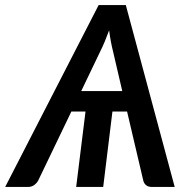

<svg xmlns="http://www.w3.org/2000/svg" viewBox="-60 -740 748 760"><path d="M631.5 0H541Q526.5 0 518 -7.2Q509.5 -14.5 507 -26L443 -298.5H385L348.5 0H241.5L278.5 -298.5H222.5L91.5 -26Q86.5 -16 76 -8Q65.5 0 51 0H-39.5L330.5 -720H438ZM261.5 -379.5H424L387 -538.5Q383 -554 379 -575Q375 -596 372 -620Q363 -595.5 354.2 -574.5Q345.5 -553.5 337.5 -538Z"/></svg>

Font: Lato Semibold
Style: Italic
Weight: 600
Italic angle: -7°
Designer: Lukasz Dziedzic
Foundry: tyPoland Lukasz Dziedzic
Version: Version 2.006; 2014-01-15